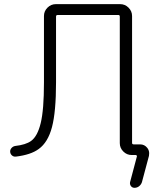

<svg xmlns="http://www.w3.org/2000/svg" viewBox="-20 -774 771 932"><path d="M621.1 -80.1Q621.1 -73.2 628.9 -73.2H660.2Q681.6 -73.2 695.3 -55.7Q704.1 -43.9 704.1 -30.3Q704.1 -23.4 703.1 -17.6L668.9 110.4Q665 122.1 655.3 129.9Q645.5 137.7 632.8 137.7Q622.1 137.7 615.7 129.4Q609.4 121.1 611.3 110.4L644.5 -14.6Q645.5 -16.6 643.6 -19Q641.6 -21.5 638.7 -21.5H619.1Q595.7 -21.5 578.6 -38.6Q561.5 -55.7 561.5 -79.1V-693.4Q561.5 -701.2 554.7 -701.2H259.8Q252 -701.2 252 -693.4V-374Q252 -231.4 232.4 -157.2Q212.9 -83 168 -50.8Q129.9 -22.5 56.6 -13.7Q45.9 -12.7 38.1 -19.5Q29.3 -27.3 29.3 -39.1Q29.3 -47.9 36.1 -55.7Q43 -63.5 53.7 -65.4Q105.5 -71.3 130.9 -89.8Q162.1 -112.3 177.7 -176.8Q193.4 -241.2 193.4 -374V-696.3Q193.4 -719.7 210.4 -736.8Q227.5 -753.9 251 -753.9H563.5Q586.9 -753.9 604 -736.8Q621.1 -719.7 621.1 -696.3Z"/></svg>

Font: irohamaru Light
Style: Regular
Weight: 200
Designer: [Source Han Sans]
Ryoko NISHIZUKA  (kana & ideographs); Paul D. Hunt (Latin, Greek & Cyrillic); Wenlong ZHANG  (bopomofo
Version: Version 1.01